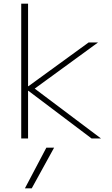

<svg xmlns="http://www.w3.org/2000/svg" viewBox="-20 -750 604 1040"><path d="M152 270H115L231 50H273ZM95 0V-730H132V-283H134L460 -520H511L168 -270L527 0H476L134 -258H132V0Z"/></svg>

Font: M PLUS 1 ExtraLight
Style: Regular
Weight: 250
Version: Version 1.001